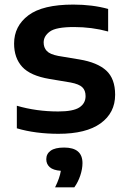

<svg xmlns="http://www.w3.org/2000/svg" viewBox="-20 -574 554 838"><path d="M235 10Q186 10 139.8 4Q93.5 -2 53.5 -14V-112.5Q139 -87.5 234 -87.5Q299.5 -87.5 326.5 -105.2Q353.5 -123 353.5 -154.5Q353.5 -179.5 339.2 -193.2Q325 -207 288 -214L195.5 -229.5Q112.5 -243.5 77 -282.2Q41.5 -321 41.5 -384Q41.5 -460 103.8 -507Q166 -554 300 -554Q383.5 -554 452 -535V-436.5Q381.5 -456 302.5 -456Q224.5 -456 197.5 -436.2Q170.5 -416.5 170.5 -388.5Q170.5 -366.5 184 -351.8Q197.5 -337 234 -330L327 -314.5Q405 -301.5 443.8 -266Q482.5 -230.5 482.5 -160.5Q482.5 -81.5 419.2 -35.8Q356 10 235 10ZM220.5 243.5Q241 202 245.5 171.5Q212 169 197 155.5Q182 142 182 121Q182 97.5 201 83.8Q220 70 260 70Q340 70 340 138Q340 163 330.5 191.8Q321 220.5 304.5 243.5Z"/></svg>

Font: Encode Sans SmExp SmBold
Style: Regular
Weight: 600
Width: 6
Designer: Multiple Designers
Foundry: Impallari Type
Version: Version 3.002; ttfautohint (v1.8.3) -l 8 -r 50 -G 200 -x 14 